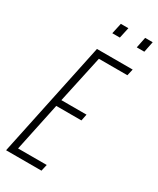

<svg xmlns="http://www.w3.org/2000/svg" viewBox="-217 -927 816 992"><g transform="rotate(30 191.0 -431.0)"><path d="M5 0 150 -688H363L354 -649H184L123 -367H273L265 -328H115L54 -39H225L216 0ZM178 -798 192 -862H237L223 -798ZM324 -798 337 -862H382L369 -798Z"/></g></svg>

Font: Saira Ultra Condensed ExLight
Style: Italic
Weight: 200
Width: 1
Italic angle: -12°
Designer: Hector Gatti with collaboration of the Omnibus-Type team
Foundry: Omnibus-Type
Version: Version 1.001; ttfautohint (v1.8)